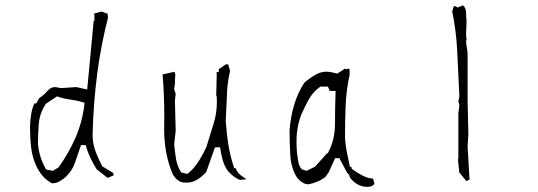

<svg xmlns="http://www.w3.org/2000/svg" viewBox="-20 -707 2049 731"><path d="M332.5 -194.3Q338.9 -438.5 391.1 -639.2L389.6 -654.8L366.7 -663.1L337.9 -655.3L339.4 -650.4V-627.4H335.9L336.4 -624.5L312 -366.2L271 -375.5L212.4 -371.6L190.9 -375.5Q173.3 -375.5 161.6 -361.8Q147.9 -345.7 129.4 -333.5L117.7 -313H110.8Q102.5 -294.4 99.1 -274.4Q95.2 -252.4 94.2 -226.6Q94.2 -184.1 98.6 -145.3Q103 -106.4 119.6 -71.8Q132.3 -46.9 148.4 -30.8Q160.2 -19 176.3 -9.8Q179.7 -9.3 181.4 -9.3Q183.1 -9.3 185.1 -9.5Q187 -9.8 190.4 -10.3Q197.3 -11.7 204.1 -15.1Q221.7 -24.9 233.4 -36.6Q255.9 -59.1 265.1 -86.9Q275.4 -117.7 288.6 -154.8H306.2L307.6 -149.4Q314.5 -125.5 325 -104.2Q335.4 -83 348.1 -62.5L389.6 -29.8L413.1 -39.6L410.6 -48.8L369.6 -73.7Q354.5 -101.6 343.8 -130.9Q332.5 -160.6 332.5 -194.3ZM124.5 -159.2Q124.5 -198.7 127.9 -237.8Q131.3 -276.9 154.8 -312L197.3 -340.3L200.7 -338.9Q221.7 -331.5 246.6 -328.1Q272.9 -324.7 295.9 -317.4L301.8 -315.9L301.3 -309.6Q293.5 -243.2 268.1 -184.3Q242.7 -125.5 203.1 -69.8L181.2 -56.6L155.3 -62Q141.6 -86.9 134.5 -109.1Q127.4 -131.3 124.5 -158.7Z M605.5 -264.6 605 -213.9Q605 -119.6 638.2 -42.5Q647.9 -27.3 658.7 -19.8Q669.4 -12.2 681.6 -12.2H682.1Q686 -11.7 689.5 -11.7Q709.5 -11.7 726.1 -20.5Q746.1 -31.2 765.1 -51.8L798.3 -146H803.7H817.9Q821.8 -117.7 828.4 -95.7Q835 -73.7 846.7 -57.1Q857.9 -44.4 870.1 -35.2Q882.3 -25.9 894 -22L918.9 -24.9Q906.2 -31.7 895 -41Q883.3 -50.8 877 -66.9H871.6Q856 -114.3 849.1 -157.7Q842.3 -201.2 839.4 -247.1Q842.3 -296.4 843.3 -328.1Q844.2 -359.9 845.7 -375.5Q848.6 -406.7 856 -437.5L848.6 -461.9Q846.7 -462.4 844.7 -462.4Q839.4 -462.4 833 -457.5Q822.8 -449.7 813 -443.8V-433.6L804.2 -431.6L805.2 -423.3L803.2 -344.7L805.2 -338.4Q805.7 -328.1 805.7 -318.8Q805.7 -276.4 793.9 -238.3Q780.3 -193.4 766.6 -149.9Q764.6 -145 759.3 -133.8Q740.2 -96.2 724.1 -75.7Q711.4 -59.1 695.8 -46.9L693.4 -44.9L670.4 -50.3L668.5 -52.7Q654.3 -75.7 650.1 -102.3Q646 -128.9 643.1 -157.2L648.9 -208.5L646 -323.7L648.9 -349.6L643.1 -367.7L646 -388.2Q646 -402.8 646.7 -411.4Q647.5 -419.9 647.5 -421.4Q647.5 -428.7 644 -433.6L599.1 -423.8V-422.9Q605.5 -345.2 605.5 -264.6Z M1318.8 -64.5V-69.8L1312 -73.2Q1306.2 -99.1 1300.8 -126.2Q1295.4 -153.3 1293.5 -181.2V-181.6Q1293.5 -244.1 1295.9 -304.4Q1298.3 -364.7 1311 -421.9V-439Q1311 -442.9 1309.6 -445.8L1296.9 -443.4L1292 -445.8L1286.1 -440.9L1264.2 -426.8L1236.8 -433.1Q1230.5 -434.1 1224.1 -434.1Q1202.6 -434.1 1184.6 -424.3Q1160.6 -411.1 1139.2 -392.6Q1113.8 -354 1100.1 -308.6Q1086.4 -263.2 1082.5 -210.4Q1082.5 -161.1 1085.4 -114Q1088.4 -66.9 1110.4 -31.7Q1119.6 -20 1130.9 -12.7Q1141.6 -5.4 1153.8 -5.4Q1170.4 -8.3 1186.3 -14.6Q1202.1 -21 1218.3 -32.7L1231.9 -51.8L1255.9 -105H1267.6H1272L1301.8 -48.8L1309.1 -42L1312.5 -30.8Q1339.4 4.4 1378.9 4.4Q1388.2 4.4 1394 2Q1400.4 -0.5 1405.8 -6.8L1400.4 -26.9Q1380.4 -28.3 1360.6 -38.3Q1340.8 -48.3 1318.8 -64.5ZM1110.8 -124Q1108.9 -146 1108.9 -165Q1108.9 -184.1 1110.4 -200.2Q1113.8 -235.8 1127 -270.5Q1140.1 -300.3 1155.8 -328.6Q1172.4 -358.4 1198.2 -376L1199.7 -377.4H1228.5L1235.4 -360.8H1257.8Q1255.4 -294.9 1255.4 -235.4Q1255.4 -175.8 1230 -127.4L1228 -123.5H1224.1V-122.1L1179.2 -72.3L1147 -56.6L1129.9 -62L1128.4 -63.5Q1118.2 -74.7 1115.7 -92.3Q1113.8 -107.4 1110.8 -124Z M1756.3 -627.4Q1754.4 -643.6 1754.4 -657.7Q1754.4 -671.9 1747.6 -681.6L1742.2 -686.5L1721.7 -678.2L1715.3 -683.1H1707.5L1701.7 -663.6Q1709 -627.9 1713.9 -590.3Q1718.8 -552.7 1720.7 -513.2Q1725.1 -429.2 1729 -340.3L1725.1 -320.8L1729 -306.2L1725.1 -275.9V-102.1L1723.6 -99.6L1728.5 -50.8L1755.4 -17.6L1767.6 -23.4L1760.3 -150.4L1763.2 -194.3L1760.3 -323.2V-505.4L1754.4 -545.9L1756.3 -560.5L1754.4 -570.8Z"/></svg>

Font: Bakudai
Style: ExtraLight
Weight: 200
Version: Version 1.48